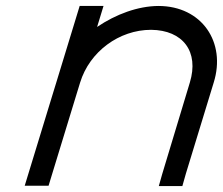

<svg xmlns="http://www.w3.org/2000/svg" viewBox="-20 -603 748 644"><path d="M305.7 -512.6C368.8 -555.4 442.5 -582.5 511.2 -583C657.3 -583 739.1 -461 696.8 -326L603.3 -20L591.7 21H512.7L524 -19L616.7 -326C648.5 -430 593.4 -502 486.8 -503C379.8 -503 280.5 -430 248.7 -326L236.4 -286L155.1 -20L142.9 20H62.9L75.1 -20L156.4 -286L168.7 -326L235 -543L247.2 -583H327.2L315 -543Z"/></svg>

Font: Nordica Plus
Style: NordicaClassicLtExtObl
Weight: 300
Version: Version 1.01